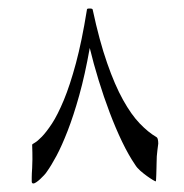

<svg xmlns="http://www.w3.org/2000/svg" viewBox="-20 -369 431 449"><path d="M350.1 -33.2Q350.1 -30.8 348.1 -17.6Q346.2 -4.4 346.2 12.2Q346.2 17.6 345.9 25.1Q345.7 32.7 345.5 39.3Q345.2 45.9 345 50.5Q344.7 55.2 344.2 55.2Q343.3 55.2 337.4 51.8Q331.5 48.3 323.7 42.7Q315.9 37.1 308.1 30.3Q300.3 23.4 295.9 16.1Q280.8 -5.9 265.6 -37.4Q250.5 -68.8 236.6 -105.5Q222.7 -142.1 210.7 -181.2Q198.7 -220.2 189.9 -256.8Q178.7 -193.8 165.3 -146Q151.9 -98.1 138.2 -63Q124.5 -27.8 112.1 -4.6Q99.6 18.6 89.8 32.2Q87.4 36.1 83 40.8Q78.6 45.4 74 49.8Q69.3 54.2 64.9 57.1Q60.5 60.1 58.1 60.1Q54.2 60.1 54.2 55.2Q54.2 53.7 54.2 45.9Q54.2 38.1 55.2 23.9Q56.2 1.5 55.7 -12.7Q55.2 -26.9 55.2 -30.8Q55.2 -31.7 61.3 -35.2Q67.4 -38.6 77.9 -49.3Q88.4 -60.1 101.6 -80.1Q114.7 -100.1 129.2 -134.8Q143.6 -169.4 157.5 -220.9Q171.4 -272.5 183.1 -345.2Q183.1 -347.7 184.3 -348.4Q185.5 -349.1 189.9 -349.1Q196.8 -349.1 196.8 -346.2Q212.4 -273.4 230.5 -221.7Q248.5 -169.9 267.8 -135.3Q287.1 -100.6 306.9 -80.1Q326.7 -59.6 345.2 -48.8Q348.1 -47.4 349.1 -43Q350.1 -38.6 350.1 -33.2Z"/></svg>

Font: Scheherazade Urdu
Style: Regular
Weight: 400
Designer: SIL International
Foundry: SIL International
Version: Version 1.005 (build 117/117)